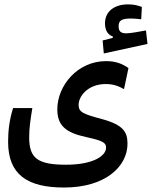

<svg xmlns="http://www.w3.org/2000/svg" viewBox="-20 -673 686 867"><path d="M269 173.8C457.5 173.8 555.7 77.6 555.7 -23.9C555.7 -75.7 538.6 -108.9 439 -135.7C355 -158.2 335 -166.5 335 -199.7C335 -238.8 377.4 -293.5 457.5 -293.5C492.7 -293.5 516.6 -283.7 540 -270.5L560.1 -365.7C533.7 -384.3 503.9 -397 459 -397C330.1 -397 238.8 -286.6 238.8 -179.2C238.8 -106.9 275.9 -74.2 368.2 -54.2C442.4 -38.1 459 -29.3 459 -6.8C459 33.7 395 70.8 278.8 70.8C150.4 70.8 111.8 42 111.8 -52.2C111.8 -96.7 117.2 -129.9 126 -185.1H39.1C22.5 -131.8 16.6 -83 16.6 -32.7C16.6 114.7 102.5 173.8 269 173.8ZM448.7 -431.6 646 -474.6 639.2 -535.6C609.9 -530.3 569.3 -522.5 550.8 -522.5C527.3 -522.5 515.6 -529.8 515.6 -554.7C515.6 -580.1 528.8 -589.4 571.8 -589.4C583 -589.4 602.5 -587.9 617.7 -585.9L620.6 -641.6C604 -647.9 585.9 -653.3 558.6 -653.3C497.6 -653.3 454.1 -622.6 454.1 -567.4C454.1 -536.1 466.8 -516.1 489.3 -508.3V-502L443.4 -490.2Z"/></svg>

Font: CaskaydiaCove Nerd Font
Style: Regular
Weight: 400
Designer: Aaron Bell
Foundry: Saja Typeworks
Version: Version 2111.1;Nerd Fonts 2.3.3